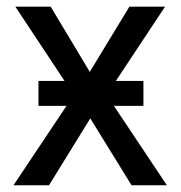

<svg xmlns="http://www.w3.org/2000/svg" viewBox="-20 -548 536 568"><path d="M404.3 -308.6H322.8L468.3 -528.3H362.8L245.6 -335.4L129.9 -528.3H25.4L170.9 -308.6H93.8V-234.9H176.8L20 0H125L247.1 -197.8L369.1 0H473.6L316.9 -234.9H404.3Z"/></svg>

Font: Roboto
Style: Regular
Weight: 400
Designer: Google
Version: Version 2.137; 2017